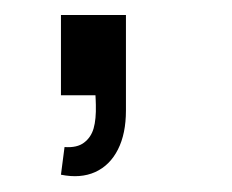

<svg xmlns="http://www.w3.org/2000/svg" viewBox="-20 -125 305 252"><path d="M64.7 68Q81.2 69.2 90.3 62.2Q99.5 55.3 102.9 43.4Q106.3 31.5 105.8 12.5Q105.7 9.2 105.6 6.1Q105.5 3 105.3 0H60V-105.3H145.3V20Q145.3 50.5 134.8 71.2Q124.3 92 105 100.8Q85.7 109.5 60 104.3Z"/></svg>

Font: Vela Sans GX ExtLt
Style: Regular
Weight: 200
Designer: Principal design: Mikhail Sharanda - project Manrope.
Design modification: Ravid Balaliev
Foundry: Mikhail Sharanda
Version: Version 1.001